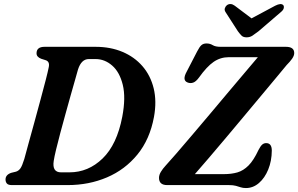

<svg xmlns="http://www.w3.org/2000/svg" viewBox="-20 -937 1510 972"><path d="M8 -28.5Q8 -52 36.5 -62L61 -68Q74 -72 83 -84.2Q92 -96.5 103 -132Q110.5 -160 124 -209.2Q137.5 -258.5 153.8 -317.2Q170 -376 185.2 -432.8Q200.5 -489.5 211.8 -533.2Q223 -577 226.5 -595.5Q233.5 -625.5 210.5 -632.5L188.5 -639.5Q165 -648.5 165 -667Q165 -700 205.5 -700H464Q539 -700 599.8 -674.5Q660.5 -649 701.2 -602Q742 -555 758 -489.8Q774 -424.5 759.5 -345Q738.5 -231.5 675.8 -154.8Q613 -78 521.5 -39Q430 0 323 0H40.5Q21.5 0 14.8 -8Q8 -16 8 -28.5ZM331.5 -64.5Q427 -64.5 499.5 -134.8Q572 -205 599 -346Q617.5 -443 601.5 -507.8Q585.5 -572.5 547.8 -605.2Q510 -638 464 -638H429.5Q392 -638 375 -585.5Q370.5 -569.5 360.8 -535.2Q351 -501 338.2 -455.8Q325.5 -410.5 311.8 -361Q298 -311.5 285.5 -264.5Q273 -217.5 264 -180.2Q255 -143 252 -122.5Q243 -64.5 289 -64.5ZM1139 0H826.5Q785 0 785 -36.5Q785 -51.5 794.5 -67.2Q804 -83 818 -98Q837.5 -119 872.2 -159.2Q907 -199.5 951.2 -251.5Q995.5 -303.5 1043.2 -360.2Q1091 -417 1137 -471.8Q1183 -526.5 1221.8 -572.2Q1260.5 -618 1285.5 -647.5H1138.5Q1096 -647.5 1061.5 -623.8Q1027 -600 987 -544Q971.5 -523 957.2 -518.5Q943 -514 929.5 -519.5Q901 -530.5 925 -574L978 -676.5Q990 -700 999.8 -708.5Q1009.5 -717 1025.5 -717Q1043 -717 1056.8 -708.5Q1070.5 -700 1097.5 -700H1427.5Q1469.5 -700 1469.5 -668.5Q1469.5 -655 1458.8 -639.8Q1448 -624.5 1431 -607.5Q1416.5 -590 1385 -552Q1353.5 -514 1311 -463.2Q1268.5 -412.5 1220.8 -355.2Q1173 -298 1125.8 -241.8Q1078.5 -185.5 1037 -137Q995.5 -88.5 966.5 -55.5H1114Q1151.5 -55.5 1181.8 -64.2Q1212 -73 1238 -99Q1264 -125 1288.5 -177.5Q1298.5 -197 1307.2 -204.8Q1316 -212.5 1327.5 -212.5Q1356 -212.5 1356 -174.5Q1355.5 -122 1338 -79Q1320.5 -36 1291 -10.5Q1261.5 15 1225 15Q1209.5 15 1198.5 11.2Q1187.5 7.5 1174.2 3.8Q1161 0 1139 0ZM1288.5 -778.5Q1271 -765 1258 -756.5Q1245 -748 1228.5 -748Q1211.5 -748 1203 -756.5Q1194.5 -765 1184.5 -778.5L1122 -875.5Q1115 -886 1118.5 -895.8Q1122 -905.5 1129 -911Q1147.5 -923.5 1168.5 -908L1253.5 -844L1373 -908Q1402.5 -923 1414 -911Q1418.5 -905.5 1416.5 -895.8Q1414.5 -886 1401.5 -875.5Z"/></svg>

Font: Fraunces 9pt S050 SemiBold
Style: Italic
Weight: 600
Italic angle: -16°
Version: Version 1.000; ttfautohint (v1.8.3)